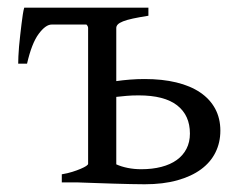

<svg xmlns="http://www.w3.org/2000/svg" viewBox="-20 -474 627 499"><path d="M340.3 -226.1Q323.2 -226.1 309.1 -224.9Q294.9 -223.6 282.2 -222.2V-46.9Q294.9 -41 311.8 -37.6Q328.6 -34.2 347.2 -34.2Q376 -34.2 399.4 -40.3Q422.9 -46.4 439.2 -58.1Q455.6 -69.8 464.6 -87.2Q473.6 -104.5 473.6 -127Q473.6 -174.3 440.4 -200.2Q407.2 -226.1 340.3 -226.1ZM552.7 -134.3Q552.7 -103.5 540 -77.9Q527.3 -52.2 502.4 -33.9Q477.5 -15.6 440.9 -5.4Q404.3 4.9 356 4.9Q341.8 4.9 319.3 4.4Q296.9 3.9 273.4 3.2Q250 2.4 228.3 1.7Q206.5 1 193.8 0.5Q181.2 0 180.2 0H140.6V-21Q155.3 -23.4 167.7 -27.3Q180.2 -31.2 189.5 -35.2Q198.7 -39.1 203.9 -42.5Q209 -45.9 209 -48.3V-401.4Q209 -405.8 204.6 -410.2H114.3Q98.6 -410.2 80.6 -386Q62.5 -361.8 50.3 -308.6H27.3Q27.3 -315.4 27.8 -327.4Q28.3 -339.4 29.5 -353.3Q30.8 -367.2 32.5 -382.3Q34.2 -397.5 35.9 -411.4Q37.6 -425.3 39.3 -436.5Q41 -447.8 43 -454.1H365.7V-433.1Q341.3 -429.2 325.4 -425.8Q309.6 -422.4 299.8 -418.5Q290 -414.6 286.1 -410.4Q282.2 -406.2 282.2 -401.4V-263.2Q298.8 -265.6 317.6 -267.1Q336.4 -268.6 356 -268.6Q401.9 -268.6 438.2 -259.8Q474.6 -251 500 -233.9Q525.4 -216.8 539.1 -191.7Q552.7 -166.5 552.7 -134.3Z"/></svg>

Font: Gentium
Style: Regular
Weight: 400
Designer: J. Victor Gaultney
Version: Version 1.03; 2011; OFL 1.1 release